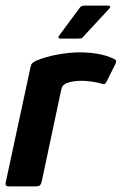

<svg xmlns="http://www.w3.org/2000/svg" viewBox="-21 -662 433 682"><path d="M260 -476Q335 -476 381 -454Q391 -450 391.5 -446Q392 -442 389 -435L358 -373Q354 -365 350.5 -363.5Q347 -362 339 -365Q323 -370 302.5 -372.5Q282 -375 271 -375Q255 -375 244 -373.5Q233 -372 226 -370Q219 -368 214 -366Q209 -363 204 -359Q199 -355 196 -341L128 -21Q125 -7 120.5 -3.5Q116 0 107 0H9Q4 0 0.5 -3Q-3 -6 0 -17L86 -417Q89 -433 93.5 -437.5Q98 -442 109 -447Q142 -461 185 -468.5Q228 -476 260 -476ZM196 -525Q187 -525 186.5 -528.5Q186 -532 193 -541L262 -634Q266 -642 282 -642H362Q368 -642 370 -639Q372 -636 365 -629L275 -532Q271 -526 266.5 -525.5Q262 -525 255 -525Z"/></svg>

Font: Glory Thin
Style: Bold Italic
Weight: 700
Italic angle: -12°
Version: Version 1.011